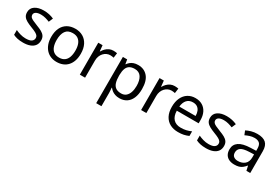

<svg xmlns="http://www.w3.org/2000/svg" viewBox="51 -1548 4006 2790"><g transform="rotate(30 2054.5 -153.0)"><path d="M434 -148Q434 -96 408 -61Q382 -26 334 -8Q286 10 220 10Q164 10 123.5 1Q83 -8 52 -24V-104Q84 -88 129.5 -74.5Q175 -61 222 -61Q289 -61 319 -82.5Q349 -104 349 -140Q349 -160 338 -176Q327 -192 298.5 -208Q270 -224 217 -244Q165 -264 128 -284Q91 -304 71 -332Q51 -360 51 -404Q51 -472 106.5 -509Q162 -546 252 -546Q301 -546 343.5 -536.5Q386 -527 423 -510L393 -440Q359 -454 322 -464Q285 -474 246 -474Q192 -474 163.5 -456.5Q135 -439 135 -409Q135 -387 148 -371.5Q161 -356 191.5 -341.5Q222 -327 273 -307Q324 -288 360 -268Q396 -248 415 -219.5Q434 -191 434 -148Z M1030 -269Q1030 -202 1012.5 -150.5Q995 -99 962.5 -63Q930 -27 883.5 -8.5Q837 10 780 10Q727 10 682 -8.5Q637 -27 604 -63Q571 -99 552.5 -150.5Q534 -202 534 -269Q534 -358 564 -419.5Q594 -481 650 -513.5Q706 -546 783 -546Q856 -546 911.5 -513.5Q967 -481 998.5 -419.5Q1030 -358 1030 -269ZM625 -269Q625 -206 641.5 -159.5Q658 -113 693 -88Q728 -63 782 -63Q836 -63 871 -88Q906 -113 922.5 -159.5Q939 -206 939 -269Q939 -333 922 -378Q905 -423 870.5 -447.5Q836 -472 781 -472Q699 -472 662 -418Q625 -364 625 -269Z M1419 -546Q1434 -546 1451.5 -544.5Q1469 -543 1482 -540L1471 -459Q1458 -462 1442.5 -464Q1427 -466 1413 -466Q1382 -466 1354 -453Q1326 -440 1304 -416.5Q1282 -393 1269.5 -360Q1257 -327 1257 -286V0H1169V-536H1241L1251 -438H1255Q1272 -468 1296 -492.5Q1320 -517 1351 -531.5Q1382 -546 1419 -546Z M1837 -546Q1936 -546 1996.5 -477Q2057 -408 2057 -269Q2057 -178 2029.5 -115.5Q2002 -53 1952.5 -21.5Q1903 10 1836 10Q1795 10 1763 -1Q1731 -12 1708.5 -29.5Q1686 -47 1670 -68H1664Q1666 -51 1668 -25Q1670 1 1670 20V240H1582V-536H1654L1666 -463H1670Q1686 -486 1708.5 -505Q1731 -524 1762.5 -535Q1794 -546 1837 -546ZM1821 -472Q1767 -472 1734 -451.5Q1701 -431 1686 -390Q1671 -349 1670 -286V-269Q1670 -203 1684 -157Q1698 -111 1731.5 -87Q1765 -63 1823 -63Q1872 -63 1903.5 -90Q1935 -117 1950.5 -163.5Q1966 -210 1966 -270Q1966 -362 1930.5 -417Q1895 -472 1821 -472Z M2447 -546Q2462 -546 2479.5 -544.5Q2497 -543 2510 -540L2499 -459Q2486 -462 2470.5 -464Q2455 -466 2441 -466Q2410 -466 2382 -453Q2354 -440 2332 -416.5Q2310 -393 2297.5 -360Q2285 -327 2285 -286V0H2197V-536H2269L2279 -438H2283Q2300 -468 2324 -492.5Q2348 -517 2379 -531.5Q2410 -546 2447 -546Z M2797 -546Q2866 -546 2915.5 -516Q2965 -486 2991.5 -431.5Q3018 -377 3018 -304V-251H2651Q2653 -160 2697.5 -112.5Q2742 -65 2822 -65Q2873 -65 2912.5 -74.5Q2952 -84 2994 -102V-25Q2953 -7 2913 1.5Q2873 10 2818 10Q2742 10 2683.5 -21Q2625 -52 2592.5 -113.5Q2560 -175 2560 -264Q2560 -352 2589.5 -415Q2619 -478 2672.5 -512Q2726 -546 2797 -546ZM2796 -474Q2733 -474 2696.5 -433.5Q2660 -393 2653 -321H2926Q2926 -367 2912 -401Q2898 -435 2869.5 -454.5Q2841 -474 2796 -474Z M3503 -148Q3503 -96 3477 -61Q3451 -26 3403 -8Q3355 10 3289 10Q3233 10 3192.5 1Q3152 -8 3121 -24V-104Q3153 -88 3198.5 -74.5Q3244 -61 3291 -61Q3358 -61 3388 -82.5Q3418 -104 3418 -140Q3418 -160 3407 -176Q3396 -192 3367.5 -208Q3339 -224 3286 -244Q3234 -264 3197 -284Q3160 -304 3140 -332Q3120 -360 3120 -404Q3120 -472 3175.5 -509Q3231 -546 3321 -546Q3370 -546 3412.5 -536.5Q3455 -527 3492 -510L3462 -440Q3428 -454 3391 -464Q3354 -474 3315 -474Q3261 -474 3232.5 -456.5Q3204 -439 3204 -409Q3204 -387 3217 -371.5Q3230 -356 3260.5 -341.5Q3291 -327 3342 -307Q3393 -288 3429 -268Q3465 -248 3484 -219.5Q3503 -191 3503 -148Z M3836 -545Q3934 -545 3981 -502Q4028 -459 4028 -365V0H3964L3947 -76H3943Q3920 -47 3895.5 -27.5Q3871 -8 3839.5 1Q3808 10 3763 10Q3715 10 3676.5 -7Q3638 -24 3616 -59.5Q3594 -95 3594 -149Q3594 -229 3657 -272.5Q3720 -316 3851 -320L3942 -323V-355Q3942 -422 3913 -448Q3884 -474 3831 -474Q3789 -474 3751 -461.5Q3713 -449 3680 -433L3653 -499Q3688 -518 3736 -531.5Q3784 -545 3836 -545ZM3862 -259Q3762 -255 3723.5 -227Q3685 -199 3685 -148Q3685 -103 3712.5 -82Q3740 -61 3783 -61Q3851 -61 3896 -98.5Q3941 -136 3941 -214V-262Z"/></g></svg>

Font: uguzrati15
Style: Book
Weight: 400
Designer: Jelle Bosma - Monotype Design Team, Universal Thirst
Foundry: Monotype Imaging Inc.
Version: Version 2.106